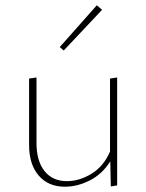

<svg xmlns="http://www.w3.org/2000/svg" viewBox="-20 -703 553 726"><path d="M366 -666 221 -512 206 -525 346 -683ZM396 -406 423 -410V-2L399 2L397 -93Q367 -45 320 -21Q273 3 225 3Q163 3 126.5 -39Q90 -81 90 -155V-406L118 -410V-162Q118 -94 148.5 -56Q179 -18 233 -18Q280 -18 326 -46Q372 -74 396 -130Z"/></svg>

Font: EauTestInfant Extralight
Style: Regular
Weight: 250
Designer: Christian Thalmann (Catharsis Fonts)
Version: Version 0.001;PS 000.001;hotconv 1.0.88;makeotf.lib2.5.64775